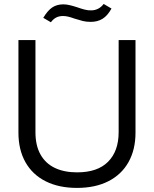

<svg xmlns="http://www.w3.org/2000/svg" viewBox="-20 -929 768 958"><path d="M72 -266.9V-729H156.9V-269.4Q156.9 -203.1 181.9 -158.4Q207 -113.6 253.4 -91.3Q299.9 -69 364.6 -69Q466.9 -69 519.4 -122.1Q572 -175.1 572 -269.4V-729H656.1V-266.9Q656.1 -182.7 621.4 -120.5Q586.6 -58.3 521.1 -24.9Q455.6 8.6 364 8.6Q273.7 8.6 208 -24.4Q142.3 -57.3 107.1 -119.5Q72 -181.7 72 -266.9ZM351.4 -836.3Q336.3 -841.9 322.1 -845.5Q307.9 -849.1 294.6 -849.1Q275 -849.1 260.4 -841.6Q245.9 -834.1 233.9 -817.9L195.9 -840.1Q218 -876.9 241 -892.1Q264 -907.3 296.1 -907.3Q311.4 -907.3 328.7 -903.1Q346 -899 365.4 -892.6Q386.4 -885.1 403.4 -880.9Q420.4 -876.6 435.6 -877.3Q453.1 -877.3 469.1 -885.2Q485 -893.1 497.3 -909.3L536.3 -886.3Q516.3 -850.3 491.4 -835.1Q466.6 -819.9 433 -819.9Q411.1 -819.9 393.6 -824.1Q376.1 -828.4 351.4 -836.3Z"/></svg>

Font: Mona Sans VF XLt
Style: Regular
Weight: 200
Designer: Deni Anggara
Foundry: GitHub
Version: Version 2.000;Glyphs 3.2.3 (3260)